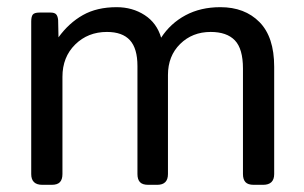

<svg xmlns="http://www.w3.org/2000/svg" viewBox="-20 -515 846 535"><path d="M67 -30V-455Q67 -469 71.5 -474.5Q76 -480 90 -480H121Q132 -480 136.5 -475Q141 -470 142 -459L143 -411Q172 -451 211 -473Q250 -495 305 -495Q349 -495 383 -473Q417 -451 429 -410Q455 -450 497 -472.5Q539 -495 594 -495Q662 -495 703 -453.5Q744 -412 744 -329V-30Q744 0 713 0H687Q671 0 664 -7.5Q657 -15 657 -30V-324Q657 -379 634.5 -402.5Q612 -426 567 -426Q516 -426 482 -392.5Q448 -359 448 -306V-30Q448 0 418 0H393Q377 0 370 -7.5Q363 -15 363 -30V-331Q363 -380 342 -403Q321 -426 278 -426Q225 -426 189.5 -391Q154 -356 154 -301V-30Q154 -15 147 -7.5Q140 0 124 0H98Q67 0 67 -30Z"/></svg>

Font: Mitr Light
Style: Regular
Weight: 300
Designer: Thanarat Vachiruckul
Foundry: Cadson Demak
Version: Version 1.003